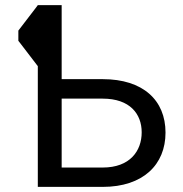

<svg xmlns="http://www.w3.org/2000/svg" viewBox="-20 -731 715 751"><path d="M127.9 -710.9 122.6 -703.6C104.5 -679.7 51.8 -611.8 51.8 -611.3V-571.3L57.6 -564C64.9 -554.2 76.7 -539.1 89.8 -522C103 -504.4 112.8 -492.2 127.9 -472.2V0H381.8C539.6 0 627.4 -86.9 627.4 -212.4C627.4 -338.9 539.6 -421.4 381.8 -421.4H221.2V-710.9ZM221.2 -345.2H381.8C488.3 -345.2 534.2 -285.2 534.2 -213.4C534.2 -140.6 488.3 -75.7 381.8 -75.7H221.2Z"/></svg>

Font: Bert Sans
Style: Regular
Weight: 400
Designer: Christian Robertson (Google), Cristiano Sobral
Foundry: Google, Cristiano Sobral
Version: Version 3.101